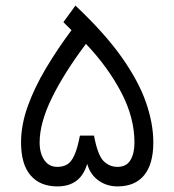

<svg xmlns="http://www.w3.org/2000/svg" viewBox="-20 -666 623 686"><path d="M291.5 -80.6Q268.1 0 185.1 0Q123 0 89.1 -39.6Q55.2 -79.1 55.2 -157.2Q55.2 -219.7 79.3 -286.9Q103.5 -354 144.5 -422.6Q185.5 -491.2 235.4 -558.1L206.5 -586.9L249.5 -646Q353.5 -548.3 414.6 -461.9Q475.6 -375.5 501.7 -299.8Q527.8 -224.1 527.8 -157.2Q527.8 -80.1 495.1 -40Q462.4 0 399.9 0Q361.8 0 332.3 -20.8Q302.7 -41.5 291.5 -80.6ZM121.6 -156.7Q121.6 -118.7 138.2 -94.2Q154.8 -69.8 184.6 -69.8Q205.6 -69.8 220.2 -78.6Q234.9 -87.4 245.8 -111.6Q256.8 -135.7 265.6 -181.6H315.9Q328.6 -112.8 349.4 -91.3Q370.1 -69.8 399.9 -69.8Q431.6 -69.8 446 -93.8Q460.4 -117.7 460.4 -156.7Q460.4 -246.6 412.4 -337.4Q364.3 -428.2 287.1 -509.3Q209 -405.3 165.3 -316.2Q121.6 -227.1 121.6 -156.7Z"/></svg>

Font: Vazirmatn UI NL Light
Style: Regular
Weight: 300
Designer: Saber Rastikerdar
Foundry: Saber Rastikerdar
Version: Version 33.003